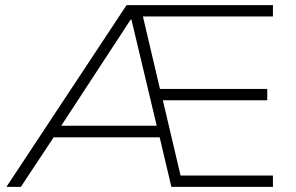

<svg xmlns="http://www.w3.org/2000/svg" viewBox="-20 -725 1147 745"><path d="M5 0 471 -705H1039V-661H517L528 -689L604 -366L580 -380H1017V-336H588L609 -348L686 -21L661 -44H1039V0H645L596 -207L617 -192H174L198 -207L61 0ZM487 -649 209 -224 193 -237H597L591 -225L490 -649Z"/></svg>

Font: Nunito Sans 10pt SemiExpanded ExtraLight
Style: Regular
Weight: 250
Width: 6
Designer: Vernon Adams
Foundry: Vernon Adams
Version: Version 3.101;gftools[0.9.27]